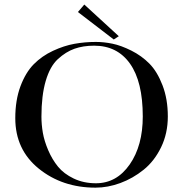

<svg xmlns="http://www.w3.org/2000/svg" viewBox="-20 -822 813 853"><path d="M326.2 -768.6 354.5 -801.8 507.8 -661.1 485.4 -646.5ZM406.2 -7.8Q498 -7.8 556.2 -91.3Q614.3 -174.8 614.3 -304.7Q614.3 -459 557.6 -539.1Q501 -619.1 398.4 -619.1Q349.6 -619.1 311 -605.5Q272.5 -591.8 237.3 -559.6Q202.1 -527.3 183.1 -462.4Q164.1 -397.5 164.1 -303.7Q164.1 -268.6 170.4 -231.9Q176.8 -195.3 194.3 -154.3Q211.9 -113.3 237.8 -81.5Q263.7 -49.8 307.6 -28.8Q351.6 -7.8 406.2 -7.8ZM406.2 -635.7Q441.4 -635.7 479.5 -627.9Q517.6 -620.1 563.5 -597.2Q609.4 -574.2 644 -539.1Q678.7 -503.9 702.1 -442.9Q725.6 -381.8 725.6 -304.7Q725.6 -229.5 695.8 -168Q666 -106.4 618.2 -67.9Q570.3 -29.3 514.6 -8.8Q459 11.7 404.3 11.7Q256.8 11.7 152.3 -72.8Q47.9 -157.2 47.9 -296.9Q47.9 -377 70.8 -438.5Q93.8 -500 129.9 -536.6Q166 -573.2 215.3 -596.2Q264.6 -619.1 311 -627.4Q357.4 -635.7 406.2 -635.7Z"/></svg>

Font: Bentham
Style: Regular
Weight: 400
Version: Version 002.002